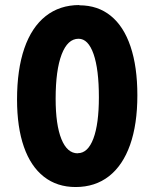

<svg xmlns="http://www.w3.org/2000/svg" viewBox="-20 -732 615 765"><path d="M47.9 -335.4Q47.9 -454.6 76.9 -539.1Q106 -623.5 161.9 -667.7Q217.8 -711.9 296.4 -711.9V-710.9Q369.6 -710.9 421.4 -668.9Q473.1 -627 500.2 -546.4Q527.3 -465.8 527.3 -352.5Q527.3 -236.8 498.3 -154.8Q469.2 -72.8 414.1 -29.8Q358.9 13.2 281.2 13.2Q207.5 13.2 155 -27.8Q102.5 -68.8 75.2 -147Q47.9 -225.1 47.9 -335.4ZM290 -121.6Q330.1 -121.6 352.1 -179.9Q374 -238.3 374 -344.7Q374 -455.6 352.8 -516.6Q331.5 -577.6 293 -577.6Q249.5 -577.6 225.6 -515.1Q201.7 -452.6 201.7 -338.9Q201.7 -234.9 224.6 -178Q247.6 -121.1 289.6 -121.1Z"/></svg>

Font: Selawik
Style: Bold
Weight: 700
Designer: Aaron Bell
Foundry: Microsoft Corporation
Version: Version 1.01